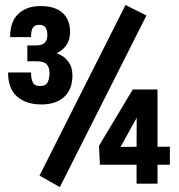

<svg xmlns="http://www.w3.org/2000/svg" viewBox="-20 -749 735 788"><path d="M13.2 -451.7Q13.2 -383.8 50.8 -352.1Q88.4 -320.3 149.9 -320.3Q209 -320.3 243.2 -351.1Q277.3 -381.8 277.3 -439.9Q277.3 -473.6 259.8 -496.8Q242.2 -520 212.4 -530.8Q236.8 -541.5 252.2 -563.7Q267.6 -585.9 267.6 -617.7Q267.6 -668.9 236.6 -696.5Q205.6 -724.1 146.5 -724.1Q89.8 -724.1 55.7 -692.6Q21.5 -661.1 21.5 -596.7H107.4Q107.4 -622.1 114.3 -634.5Q121.1 -647 141.6 -647Q159.2 -647 166.7 -636.2Q174.3 -625.5 174.3 -605Q174.3 -583.5 163.3 -573Q152.3 -562.5 126 -562.5H92.3V-497.6H129.4Q159.7 -497.6 171.4 -485.4Q183.1 -473.1 183.1 -449.2Q183.1 -424.8 175 -410.4Q167 -396 145 -396Q121.1 -396 114.3 -411.4Q107.4 -426.8 107.4 -451.7ZM581.1 -685.5 495.1 -728.5 142.1 -28.3 225.6 19ZM386.2 -150.4 524.9 -381.8H626.5V-146.5L677.2 -147V-72.8H626.5V4.9H540.5V-72.8H390.1ZM540.5 -146.5 541 -265.6 474.6 -146Z"/></svg>

Font: Roboto Flex Super Cond Bold
Style: Regular
Weight: 700
Width: 3
Designer: Berlow after Robertson
Foundry: Google
Version: Version 3.000